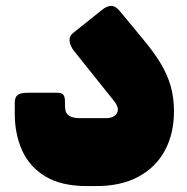

<svg xmlns="http://www.w3.org/2000/svg" viewBox="-20 -620 634 650"><path d="M275 10Q188 10 134 -22.5Q80 -55 55 -110.5Q30 -166 30 -235V-272Q30 -290 39 -298Q48 -306 75 -306H176Q189 -306 194.5 -299Q200 -292 200 -276V-262Q200 -237 213.5 -228.5Q227 -220 249 -220H340Q357 -220 368 -228Q379 -236 379 -249Q379 -257 375 -264.5Q371 -272 363 -282L231 -447Q217 -465 215.5 -481Q214 -497 227 -508L326 -587Q342 -600 356.5 -600Q371 -600 386 -582L462 -490Q500 -445 523.5 -406Q547 -367 558 -328Q569 -289 569 -243Q569 -168 538.5 -111Q508 -54 449 -22Q390 10 305 10Z"/></svg>

Font: Rubik Black
Style: Regular
Weight: 900
Designer: Hubert and Fischer
Foundry: Hubert and Fischer
Version: Version 2.300;gftools[0.9.30]